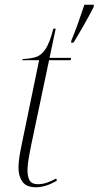

<svg xmlns="http://www.w3.org/2000/svg" viewBox="-20 -780 416 810"><path d="M281 -609Q295 -642 309.5 -683Q324 -724 336 -760H376L375 -750Q356 -713 332 -671Q308 -629 290 -600H280ZM132 10Q91 10 74.5 -13.5Q58 -37 58 -72Q58 -92 61.5 -116Q65 -140 76 -192L145 -526H74L76 -531Q107 -532 130.5 -539Q154 -546 172 -573Q190 -600 205 -659H215L189 -536H280L278 -526H187L113 -175Q102 -121 99 -98.5Q96 -76 96 -63Q96 -33 105.5 -18Q115 -3 139 -3Q160 -3 178.5 -9.5Q197 -16 217 -27L220 -18Q173 10 132 10Z"/></svg>

Font: Noto Serif Display Condensed ExtraLight
Style: Italic
Weight: 200
Width: 3
Italic angle: -12°
Designer: Monotype Design Team
Foundry: Monotype Imaging Inc.
Version: Version 2.009